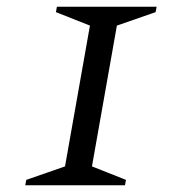

<svg xmlns="http://www.w3.org/2000/svg" viewBox="-20 -550 540 570"><path d="M55 0 58 -16 173 -56 247 -474 146 -514 149 -530H445L442 -514L327 -474L253 -56L354 -16L351 0Z"/></svg>

Font: Spectral SC
Style: Italic
Weight: 400
Italic angle: -10°
Designer: Jean-Baptiste Levee
Foundry: Production Type
Version: Version 2.001